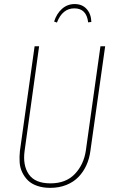

<svg xmlns="http://www.w3.org/2000/svg" viewBox="-20 -907 563 937"><path d="M257.8 -796.9 244.1 -801.8Q255.9 -839.8 282.2 -863.5Q308.6 -887.2 344.2 -887.2Q381.3 -887.2 403.1 -862.8Q424.8 -838.4 425.8 -799.8L410.2 -797.9Q402.3 -866.2 342.8 -866.2Q284.7 -866.2 257.8 -796.9ZM493.2 -681.2 420.9 -168.9Q416 -132.3 401.6 -100.6Q387.2 -68.8 363.5 -43.9Q339.8 -19 304.2 -4.6Q268.6 9.8 225.1 9.8Q189.9 9.8 162.1 0.2Q134.3 -9.3 116.9 -26.1Q99.6 -43 88.6 -65.7Q77.6 -88.4 75.9 -114.7Q74.2 -141.1 77.1 -169.9L148.9 -681.2H170.9L100.1 -170.9Q90.3 -100.6 120.6 -56.4Q150.9 -12.2 226.1 -12.2Q301.8 -12.2 345.2 -57.9Q388.7 -103.5 398.9 -171.9L470.2 -681.2Z"/></svg>

Font: Fira Sans Compressed Thin
Style: Italic
Weight: 100
Width: 3
Italic angle: -8°
Designer: Carrois Corporate & Edenspiekermann AG
Foundry: Carrois Corporate GbR & Edenspiekermann AG
Version: Version 4.203;PS 004.203;hotconv 1.0.88;makeotf.lib2.5.64775